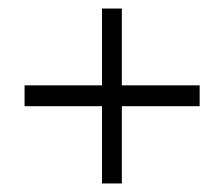

<svg xmlns="http://www.w3.org/2000/svg" viewBox="-20 -549 529 454"><path d="M452.1 -347.2V-297.9H268.1V-115.2H221.2V-297.9H38.1V-347.2H221.2V-528.8H268.1V-347.2Z"/></svg>

Font: Montserrat arm Light
Style: Regular
Weight: 300
Designer: Julieta Ulanovsky
Foundry: Julieta Ulanovsky
Version: Version 6.000;PS 006.000;hotconv 1.0.88;makeotf.lib2.5.64775